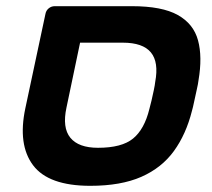

<svg xmlns="http://www.w3.org/2000/svg" viewBox="-20 -591 685 621"><path d="M272 10Q137 10 87 -56.5Q37 -123 62 -241L127 -546Q129 -557 137.5 -564Q146 -571 157 -571H407Q504 -571 555 -542.5Q606 -514 620.5 -460.5Q635 -407 622 -331Q621 -321 616.5 -301.5Q612 -282 608 -262.5Q604 -243 601 -233Q582 -157 542.5 -102.5Q503 -48 437 -19Q371 10 272 10ZM297 -113Q374 -113 410.5 -143Q447 -173 463 -238Q466 -248 470 -265.5Q474 -283 477.5 -299.5Q481 -316 482 -326Q494 -390 468 -421.5Q442 -453 377 -453H239L195 -243Q181 -178 207.5 -145.5Q234 -113 297 -113Z"/></svg>

Font: Rubik SemiBold
Style: Italic
Weight: 600
Italic angle: -12°
Designer: Hubert and Fischer
Foundry: Hubert and Fischer
Version: Version 2.300;gftools[0.9.30]